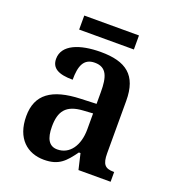

<svg xmlns="http://www.w3.org/2000/svg" viewBox="-127 -778 801 887"><g transform="rotate(20 273.5 -335.0)"><path d="M136 -611H405V-680H136ZM188 10C261 10 289 -22 329 -77H337L355 0H513V-48H510C468 -48 453 -64 453 -119V-376C453 -502 390 -548 266 -548C163 -548 82 -517 82 -448C82 -402 117 -383 187 -383C187 -450 202 -492 257 -492C316 -492 329 -447 329 -374V-316L252 -313C112 -308 43 -259 43 -152C43 -42 107 10 188 10ZM230 -56C189 -56 171 -88 171 -147C171 -222 198 -261 282 -266L329 -269V-191C329 -110 290 -56 230 -56Z"/></g></svg>

Font: Noto Serif Devanagari SemiCondensed SemiBold
Style: Regular
Weight: 600
Width: 4
Designer: Universal Thirst, Indian Type Foundry and the Monotype Design Team
Foundry: Monotype Imaging Inc.
Version: Version 2.004